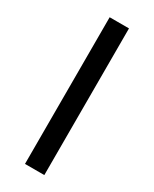

<svg xmlns="http://www.w3.org/2000/svg" viewBox="-187 -759 646 806"><g transform="rotate(30 136.0 -355.5)"><path d="M183.1 0H89.4V-710.9H183.1Z"/></g></svg>

Font: f42100
Style: 7875512
Weight: 400
Designer: Google
Version: Version 2.137; 2017